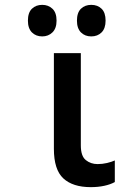

<svg xmlns="http://www.w3.org/2000/svg" viewBox="-20 -761 570 791"><path d="M354 10Q280 10 241 -26Q202 -62 202 -148V-542H313V-162Q313 -118 333.5 -101.5Q354 -85 382 -85Q402 -85 421 -89.5Q440 -94 453 -100V-11Q435 -1 409.5 4.5Q384 10 354 10ZM356 -611Q330 -611 313.5 -627.5Q297 -644 297 -676Q297 -709 313.5 -725Q330 -741 356 -741Q382 -741 398.5 -725Q415 -709 415 -676Q415 -644 398.5 -627.5Q382 -611 356 -611ZM154 -611Q128 -611 111.5 -627.5Q95 -644 95 -676Q95 -709 111.5 -725Q128 -741 154 -741Q179 -741 196 -725Q213 -709 213 -676Q213 -644 196 -627.5Q179 -611 154 -611Z"/></svg>

Font: Noto Sans Mono Condensed SemiBold
Style: Regular
Weight: 600
Width: 3
Designer: Monotype Design Team
Foundry: Monotype Imaging Inc.
Version: Version 2.014